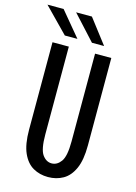

<svg xmlns="http://www.w3.org/2000/svg" viewBox="-151 -960 734 1039"><g transform="rotate(15 216.0 -440.0)"><path d="M225 11Q178.5 11 141.2 -10.2Q104 -31.5 82.2 -80Q60.5 -128.5 60.5 -210V-700H152V-208Q152 -125 173.2 -95.2Q194.5 -65.5 225 -65.5Q255.5 -65.5 277.2 -95.2Q299 -125 299 -208V-700H390V-210Q390 -128.5 368.2 -80Q346.5 -31.5 309 -10.2Q271.5 11 225 11ZM267.5 -752.5 142 -889.5H230.5L335.5 -752.5ZM115.5 -752.5 -18.5 -889.5H72L186 -752.5Z"/></g></svg>

Font: Trispace Condensed
Style: Regular
Weight: 400
Width: 3
Designer: Tyler Finck
Foundry: Etcetera Type Company
Version: Version 1.210; ttfautohint (v1.8.3)